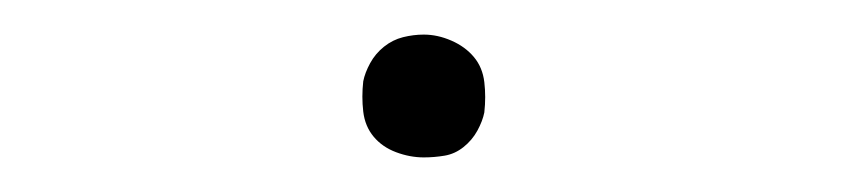

<svg xmlns="http://www.w3.org/2000/svg" viewBox="-20 -396 490 111"><path d="M225 -305Q217 -305 209 -308Q201 -311 196 -317Q191 -323 190 -331.5Q189 -340 190 -349Q191 -354 194 -359.5Q197 -365 202 -369Q207 -373 213 -374.5Q219 -376 225 -376Q233 -376 241 -372.5Q249 -369 254 -363Q259 -357 260 -348.5Q261 -340 260 -331Q259 -326 256 -320.5Q253 -315 248 -311Q243 -307 237 -306Q231 -305 225 -305Z"/></svg>

Font: Iosevka Etoile Thin Oblique
Style: Regular
Weight: 100
Italic angle: -9°
Designer: Belleve Invis
Foundry: Belleve Invis
Version: Version 15.5.2; ttfautohint (v1.8.4)